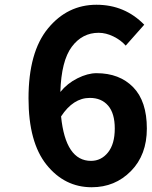

<svg xmlns="http://www.w3.org/2000/svg" viewBox="-20 -774 638 808"><path d="M363 -97Q406 -97 434.5 -132.5Q463 -168 463 -233Q463 -297 435 -329.5Q407 -362 358 -362Q288 -362 237 -284Q256 -97 363 -97ZM587 -670 509 -582Q489 -605 457.5 -620.5Q426 -636 395 -636Q326 -636 282 -577Q238 -518 234 -387Q263 -423 306 -444.5Q349 -466 386 -466Q483 -466 540.5 -407Q598 -348 598 -233Q598 -122 531 -54Q464 14 366 14Q252 14 176 -80.5Q100 -175 100 -360Q100 -555 182 -654.5Q264 -754 386 -754Q505 -754 587 -670Z"/></svg>

Font: NotoSansHansBold
Style: Bold
Weight: 700
Designer: Ryoko NISHIZUKA  (kana & ideographs); Paul D. Hunt (Latin, Greek & Cyrillic); Wenlong ZHANG  (bopomofo); Sandoll Communi
Foundry: Adobe Systems Incorporated
Version: Version 1.00;December 8, 2021;FontCreator 13.0.0.2675 64-bit